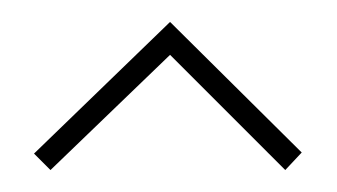

<svg xmlns="http://www.w3.org/2000/svg" viewBox="-20 -920 307 175"><path d="M255 -781 135 -900 11 -780 26 -765 135 -870 240 -765Z"/></svg>

Font: Advent Pro Thin
Style: Regular
Weight: 250
Version: Version 3.000